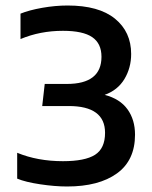

<svg xmlns="http://www.w3.org/2000/svg" viewBox="-20 -674 559 704"><path d="M226.1 9.8Q180.7 9.8 127.2 1.7Q73.7 -6.3 43 -19V-113.8Q117.7 -83 210.9 -83Q291.5 -83 328.4 -106.4Q365.2 -129.9 365.2 -187Q365.2 -285.2 231.9 -285.2H134.8L144 -366.2H225.1Q352.1 -366.2 352.1 -465.8Q352.1 -514.6 318.1 -537.8Q284.2 -561 210.9 -561Q127 -561 55.2 -530.8V-624Q86.4 -636.7 134.5 -645.3Q182.6 -653.8 228 -653.8Q342.3 -653.8 401.6 -605.5Q460.9 -557.1 460.9 -476.1Q460.9 -425.3 436.3 -384.3Q411.6 -343.3 363.8 -326.2Q419.9 -311.5 447.5 -273.2Q475.1 -234.9 475.1 -180.2Q475.1 -85.9 408.7 -38.1Q342.3 9.8 226.1 9.8Z"/></svg>

Font: Kanit
Style: Regular
Weight: 400
Designer: Katatrad Team
Foundry: CadsonDemak
Version: Version 1.000;PS 001.000;hotconv 1.0.88;makeotf.lib2.5.64775